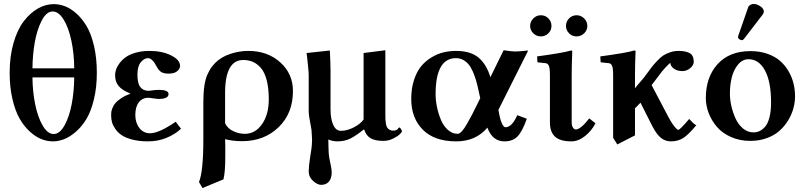

<svg xmlns="http://www.w3.org/2000/svg" viewBox="-20 -702 4070 970"><path d="M355 -311H144Q144.5 -240.2 157.7 -175Q170.9 -109.9 195.8 -67.4Q220.7 -24.9 251 -24.9Q281.2 -24.9 305.4 -67.4Q329.6 -109.9 342 -174.6Q354.5 -239.3 355 -311ZM246.1 -644Q214.4 -644 190.4 -597.4Q166.5 -550.8 155.5 -487.1Q144.5 -423.3 144 -356.9H355Q354.5 -432.1 340.3 -497.8Q326.2 -563.5 301 -603.8Q275.9 -644 246.1 -644ZM28.8 -334Q28.8 -417.5 48.3 -485.1Q67.9 -552.7 100.1 -594.7Q132.3 -636.7 171.4 -658.9Q210.4 -681.2 252 -681.2Q279.8 -681.2 308.3 -670.4Q336.9 -659.7 366.2 -633.5Q395.5 -607.4 418.2 -568.8Q440.9 -530.3 455.1 -469.5Q469.2 -408.7 469.2 -334Q469.2 -259.8 454.3 -199.2Q439.5 -138.7 416.3 -100.3Q393.1 -62 362.8 -35.9Q332.5 -9.8 303.7 1.2Q274.9 12.2 247.1 12.2Q217.3 12.2 187.7 0.2Q158.2 -11.7 129.2 -38.6Q100.1 -65.4 78.1 -104.5Q56.2 -143.6 42.5 -202.9Q28.8 -262.2 28.8 -334Z M663.6 -121.1Q663.6 -82 684.1 -55.4Q704.6 -28.8 737.8 -28.8Q783.2 -28.8 867.7 -86.9L894.5 -51.8Q865.2 -23.9 822 -5.9Q778.8 12.2 727.5 12.2Q683.6 12.2 649.4 3.4Q615.2 -5.4 595.5 -18.6Q575.7 -31.7 563 -50Q550.3 -68.4 545.9 -84.7Q541.5 -101.1 541.5 -118.2Q541.5 -127.9 542.2 -135.5Q543 -143.1 548.3 -156.7Q553.7 -170.4 563.2 -181.6Q572.8 -192.9 592.5 -206.1Q612.3 -219.2 639.6 -229Q598.6 -245.1 580.1 -266.6Q561.5 -288.1 561.5 -321.8Q561.5 -335.4 566.4 -350.6Q571.3 -365.7 584 -382.8Q596.7 -399.9 615.5 -413.3Q634.3 -426.8 665.3 -435.8Q696.3 -444.8 734.4 -444.8Q799.3 -444.8 844.5 -422.1Q889.6 -399.4 889.6 -370.1Q889.6 -355.5 878.9 -345.7Q868.2 -335.9 856.4 -333Q844.7 -330.1 832.5 -330.1Q806.6 -330.1 793.9 -338.6Q781.2 -347.2 772.5 -363.8L760.3 -384.8Q755.4 -392.6 746.3 -400.4Q737.3 -408.2 728.5 -408.2Q708 -408.2 691.2 -387.5Q674.3 -366.7 674.3 -325.2Q674.3 -279.3 689.5 -261.2Q704.6 -243.2 730.5 -243.2Q733.9 -244.1 738.8 -244.1Q765.1 -248 781.7 -248Q831.5 -248 831.5 -227.1Q831.5 -202.1 780.8 -202.1Q778.3 -202.1 773.7 -202.6Q769 -203.1 762.9 -203.9Q756.8 -204.6 753.4 -205.1Q736.8 -208 729.5 -208Q698.7 -208 681.2 -184.8Q663.6 -161.6 663.6 -121.1Z M1337.9 -200.2Q1337.9 -255.9 1327.6 -295.9Q1317.4 -335.9 1298.8 -357.7Q1280.3 -379.4 1258.1 -389.2Q1235.8 -398.9 1209 -398.9Q1117.2 -398.9 1117.2 -231.9V-79.1Q1129.4 -53.2 1158 -39.6Q1186.5 -25.9 1217.3 -25.9Q1269.5 -25.9 1303.7 -74.7Q1337.9 -123.5 1337.9 -200.2ZM1108.9 204.1 1002.9 248 985.4 217.8Q1007.3 162.6 1007.3 2.9V-186Q1007.3 -233.4 1012.5 -268.3Q1017.6 -303.2 1028.1 -325.9Q1038.6 -348.6 1046.9 -360.1Q1055.2 -371.6 1069.3 -386.2Q1099.6 -415.5 1144.8 -430.2Q1189.9 -444.8 1233.9 -444.8Q1332 -444.8 1396 -387Q1460 -329.1 1460 -242.2Q1460 -128.9 1387 -58.8Q1314 11.2 1203.1 11.2Q1155.8 11.2 1117.2 1Q1117.2 6.3 1117.7 18.1Q1118.2 29.8 1118.2 36.1V86.9Q1118.2 167.5 1108.9 204.1Z M1817.9 -47.9Q1780.3 -17.6 1751.2 -2.7Q1722.2 12.2 1684.6 12.2Q1661.1 12.2 1638.7 2.9Q1639.2 7.8 1639.6 43.5Q1640.1 79.1 1643.6 96.2Q1655.8 149.9 1655.8 168Q1655.8 199.2 1641.6 215.6Q1627.4 231.9 1602.5 231.9Q1584 231.9 1561.8 212.2Q1539.6 192.4 1539.6 163.1Q1539.6 140.1 1546.9 91.8Q1547.4 86.9 1549.8 72.8Q1552.2 58.6 1553.2 51Q1554.2 43.5 1555.4 30Q1556.6 16.6 1556.6 3.9Q1556.6 -3.9 1555.2 -21.5L1553.7 -45.9Q1552.7 -54.2 1546.1 -88.4Q1539.6 -122.6 1539.6 -137.2V-323.2Q1539.6 -334.5 1536.9 -362.1Q1534.2 -389.6 1531.7 -412.1L1528.8 -434.1L1646.5 -446.8Q1649.9 -375 1649.9 -342.8V-149.9Q1649.9 -101.1 1663.6 -71Q1677.2 -41 1702.6 -41Q1732.9 -41 1766.6 -58.1Q1800.3 -75.2 1816.9 -98.1V-434.1L1926.8 -448.2V-126Q1926.8 -108.9 1927.2 -99.4Q1927.7 -89.8 1929.7 -77.1Q1931.6 -64.5 1935.8 -57.9Q1939.9 -51.3 1947.8 -46.6Q1955.6 -42 1966.8 -42Q1975.1 -42 1981 -44.4Q1986.8 -46.9 1989.3 -49.8L1993.7 -55.7Q1995.6 -58.1 1997.6 -58.1Q2000.5 -58.1 2005.6 -50.5Q2010.7 -43 2010.7 -38.1Q2010.7 -34.7 1999.5 -23.7Q1988.3 -12.7 1965.3 -1.5Q1942.4 9.8 1917.5 9.8Q1873.5 9.8 1851.3 -4.2Q1829.1 -18.1 1819.8 -47.9Z M2406.2 -206.1 2398.4 -241.2Q2392.1 -272 2385.3 -295.2Q2378.4 -318.4 2368.7 -340.6Q2358.9 -362.8 2347.2 -377Q2335.4 -391.1 2319.3 -399.7Q2303.2 -408.2 2283.7 -408.2Q2180.7 -408.2 2180.7 -226.1Q2180.7 -194.8 2187.7 -160.9Q2194.8 -127 2207.8 -96.2Q2220.7 -65.4 2242.9 -45.7Q2265.1 -25.9 2292.5 -25.9Q2301.3 -25.9 2313 -38.3Q2324.7 -50.8 2339.4 -76.4Q2354 -102.1 2365.2 -123.5L2393.6 -180.2ZM2283.7 -444.8Q2357.4 -444.8 2397.7 -410.9Q2438 -377 2457.5 -312L2524.4 -448.2Q2566.4 -441.9 2581.5 -441.9Q2600.6 -441.9 2648.4 -446.8L2496.6 -144L2498.5 -146Q2504.9 -103.5 2514.4 -81.3Q2523.9 -59.1 2533.7 -59.1Q2566.4 -59.1 2593.3 -120.1L2641.6 -102.1Q2619.1 -38.6 2595 -13.2Q2570.8 12.2 2528.3 12.2Q2467.8 12.2 2442.4 -57.1Q2383.8 12.2 2284.7 12.2Q2174.8 12.2 2116.2 -46.6Q2057.6 -105.5 2057.6 -202.1Q2057.6 -255.9 2071.8 -298.6Q2085.9 -341.3 2108.4 -368.2Q2130.9 -395 2161.1 -412.8Q2191.4 -430.7 2221.7 -437.7Q2252 -444.8 2283.7 -444.8Z M2839.4 -570.8Q2839.4 -593.3 2855 -609.1Q2870.6 -625 2893.1 -625Q2915 -625 2931.2 -608.9Q2947.3 -592.8 2947.3 -570.8Q2947.3 -549.3 2931.2 -533.7Q2915 -518.1 2893.1 -518.1Q2870.6 -518.1 2855 -533.7Q2839.4 -549.3 2839.4 -570.8ZM2658.2 -570.8Q2658.2 -592.8 2674.3 -608.9Q2690.4 -625 2712.4 -625Q2734.9 -625 2750.5 -609.1Q2766.1 -593.3 2766.1 -570.8Q2766.1 -549.3 2750.5 -533.7Q2734.9 -518.1 2712.4 -518.1Q2690.4 -518.1 2674.3 -533.7Q2658.2 -549.3 2658.2 -570.8ZM2758.3 -320.8Q2758.3 -356 2753.2 -368.9Q2748 -381.8 2736.3 -382.8L2695.3 -387.2L2693.4 -417Q2824.7 -434.6 2864.3 -446.8Q2871.1 -446.8 2871.1 -443.8Q2868.2 -371.1 2868.2 -321.3V-83Q2868.2 -67.4 2874.5 -57.6Q2880.9 -47.9 2888.2 -47.9Q2913.6 -47.9 2957 -104L2988.3 -79.1Q2969.2 -41.5 2935.5 -14.6Q2901.9 12.2 2867.2 12.2Q2809.6 12.2 2783.9 -11.7Q2758.3 -35.6 2758.3 -83Z M3188 -321.3V-255.9Q3196.3 -267.6 3216.1 -289.8Q3235.8 -312 3244.6 -325.2Q3262.7 -350.6 3272.7 -363.3Q3282.7 -376 3300 -394.5Q3317.4 -413.1 3331.5 -422.1Q3345.7 -431.2 3366 -438Q3386.2 -444.8 3408.7 -444.8Q3444.3 -444.8 3464.6 -433.3Q3484.9 -421.9 3484.9 -390.1Q3484.9 -372.6 3467 -357.7Q3449.2 -342.8 3427.7 -342.8Q3400.9 -342.8 3383.8 -355.7Q3366.7 -368.7 3366.7 -384.8Q3358.9 -378.9 3341.6 -360.6Q3324.2 -342.3 3304.7 -314.9L3272 -272L3356.9 -110.8Q3368.2 -89.8 3378.4 -74.7Q3389.6 -59.1 3396.5 -52.5Q3403.3 -45.9 3406.7 -45.9Q3415 -45.9 3461.9 -101.1Q3490.2 -69.8 3498 -69.8Q3458 -21 3431.4 -4.4Q3404.8 12.2 3369.6 12.2Q3342.3 12.2 3320.6 -4.2Q3298.8 -20.5 3275.9 -64L3215.8 -183.1L3188 -154.8V-18.1L3098.6 27.8L3077.6 -5.9V-320.8Q3077.6 -356 3072.5 -368.9Q3067.4 -381.8 3055.7 -382.8L3014.6 -387.2L3012.7 -417Q3144 -434.6 3183.6 -446.8Q3190.9 -446.8 3190.9 -443.8Q3188 -371.1 3188 -321.3Z M3787.6 -682.1Q3803.7 -682.1 3821.3 -670.2Q3838.9 -658.2 3838.9 -644Q3838.9 -635.7 3833.5 -628.9L3739.7 -506.8Q3733.9 -499 3728.5 -499Q3722.2 -499 3715.3 -503.7Q3708.5 -508.3 3708.5 -513.2Q3708.5 -517.6 3710 -522L3759.8 -665Q3762.7 -672.9 3770.8 -677.5Q3778.8 -682.1 3787.6 -682.1ZM3761.7 -402.8Q3731.4 -402.8 3709.2 -376.5Q3687 -350.1 3677.2 -311.8Q3667.5 -273.4 3667.5 -229Q3667.5 -199.7 3674.8 -167Q3682.1 -134.3 3696 -103.5Q3710 -72.8 3733.6 -53Q3757.3 -33.2 3786.6 -33.2Q3802.2 -33.2 3816.2 -39.3Q3830.1 -45.4 3844.2 -60.5Q3858.4 -75.7 3866.9 -107.4Q3875.5 -139.2 3875.5 -184.1Q3875.5 -289.1 3844.7 -345.9Q3814 -402.8 3761.7 -402.8ZM3545.9 -207Q3545.9 -312.5 3605.5 -378.2Q3665 -443.8 3771.5 -443.8Q3818.8 -443.8 3857.4 -430.2Q3896 -416.5 3921.4 -394Q3946.8 -371.6 3964.1 -341.6Q3981.4 -311.5 3989 -280Q3996.6 -248.5 3996.6 -215.8Q3996.6 -184.6 3988 -153.6Q3979.5 -122.6 3961.2 -92.8Q3942.9 -63 3917 -40.3Q3891.1 -17.6 3853.3 -3.9Q3815.4 9.8 3770.5 9.8Q3717.8 9.8 3673.8 -9.5Q3629.9 -28.8 3602.8 -60.1Q3575.7 -91.3 3560.8 -129.4Q3545.9 -167.5 3545.9 -207Z"/></svg>

Font: Linux Libertine G
Style: Semibold
Weight: 600
Designer: Philipp H. Poll
Foundry: Philipp H. Poll
Version: Version 5.1.1